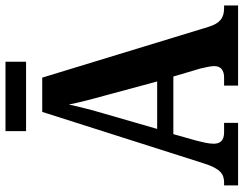

<svg xmlns="http://www.w3.org/2000/svg" viewBox="-114 -774 888 700"><g transform="rotate(-90 330.0 -424.0)"><path d="M202 -773H455V-848H202ZM4 0H232V-51H198C167 -51 156 -65 156 -90C156 -108 163 -135 167 -151L191 -236H401L430 -138C433 -124 439 -102 439 -87C439 -61 422 -51 397 -51H368V0H660V-51H650C616 -51 595 -65 582 -108L397 -714H272L84 -124C65 -64 45 -51 14 -51H4ZM210 -295 266 -489C279 -533 290 -576 299 -617C307 -575 319 -532 332 -484L383 -295Z"/></g></svg>

Font: Noto Serif Condensed
Style: Bold
Weight: 700
Width: 3
Designer: Monotype Design Team
Foundry: Monotype Imaging Inc.
Version: Version 2.015